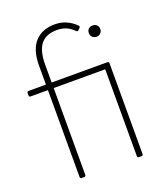

<svg xmlns="http://www.w3.org/2000/svg" viewBox="-139 -850 813 945"><g transform="rotate(-20 267.5 -378.0)"><path d="M125 0Q117 0 117 -8V-463H26Q18 -463 18 -471V-484Q18 -492 26 -492H117V-591Q117 -674 154.5 -715Q192 -756 258 -756Q322 -756 368 -709Q374 -704 367 -697L359 -689Q353 -683 347 -689Q327 -709 306 -717.5Q285 -726 258 -726Q202 -726 174.5 -692Q147 -658 147 -586V-492H439Q447 -492 447 -484V-8Q447 0 439 0H425Q417 0 417 -8V-463H147V-8Q147 0 139 0ZM402 -658Q402 -671 410.5 -679Q419 -687 432 -687Q445 -687 453.5 -679Q462 -671 462 -658Q462 -645 453.5 -636.5Q445 -628 432 -628Q419 -628 410.5 -636.5Q402 -645 402 -658Z"/></g></svg>

Font: LINE Seed Sans KR Thin
Style: Regular
Weight: 250
Designer: LINE BX Design & Sandoll Inc & Dalton Maag Ltd
Foundry: Sandoll Inc.
Version: Version 1.000